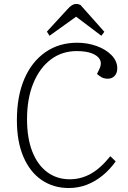

<svg xmlns="http://www.w3.org/2000/svg" viewBox="-20 -932 646 966"><path d="M481 -587Q493 -613 482.5 -632.5Q472 -652 442.5 -663.5Q413 -675 366 -675Q292 -675 236 -633Q180 -591 148 -514Q116 -437 116 -332Q116 -237 142.5 -169.5Q169 -102 217.5 -66Q266 -30 331 -30Q387 -30 436.5 -57.5Q486 -85 535 -146L562 -120Q533 -79 495.5 -48.5Q458 -18 415.5 -2Q373 14 326 14Q249 14 190 -26Q131 -66 98 -142.5Q65 -219 65 -327Q65 -448 102.5 -535Q140 -622 208.5 -669.5Q277 -717 368 -717Q420 -717 466 -700.5Q512 -684 541 -654.5Q570 -625 570 -588Q570 -564 556.5 -550Q543 -536 523 -536Q505 -536 492.5 -542.5Q480 -549 468 -560ZM505 -772 490 -752 363 -848 229 -752 216 -773 318 -884Q330 -898 341 -905Q352 -912 364 -912Q370 -912 375.5 -910.5Q381 -909 385 -907Z"/></svg>

Font: Literata 18pt ExtraLight
Style: Italic
Weight: 250
Italic angle: -2°
Designer: Latin by Veronika Burian and Jose Scaglione. Greek by Irene Vlachou. Cyrillic by Vera Evstafieva
Foundry: TypeTogether
Version: Version 3.103;gftools[0.9.29]